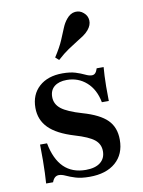

<svg xmlns="http://www.w3.org/2000/svg" viewBox="-79 -724 590 790"><g transform="rotate(-10 216.0 -328.5)"><path d="M231.5 11.3Q196 11.3 173 4Q150 -3.2 134.7 -10.5Q119.4 -17.7 107.3 -17.7Q87.9 -17.7 79 7.3H50Q51.6 -13.7 52.4 -36.7Q53.2 -59.7 53.6 -88.7Q54 -117.7 53.2 -154.8H82.3Q95.2 -87.1 129.8 -53.2Q164.5 -19.4 221 -19.4Q260.5 -19.4 281.9 -36.3Q303.2 -53.2 303.2 -83.1Q303.2 -112.9 280.2 -131.5Q257.3 -150 200 -166.9Q127.4 -188.7 94 -222.6Q60.5 -256.5 60.5 -306.5Q60.5 -362.1 96.8 -394.8Q133.1 -427.4 194.4 -427.4Q226.6 -427.4 248.4 -420.6Q270.2 -413.7 285.9 -406Q301.6 -398.4 312.9 -398.4Q321.8 -398.4 327.4 -404.4Q333.1 -410.5 337.1 -423.4H366.1Q364.5 -405.6 363.7 -386.7Q362.9 -367.7 362.5 -343.1Q362.1 -318.5 362.9 -282.3H333.9Q323.4 -337.1 289.1 -367.3Q254.8 -397.6 207.3 -397.6Q174.2 -397.6 155.2 -382.3Q136.3 -366.9 136.3 -338.7Q136.3 -308.9 161.3 -289.1Q186.3 -269.4 247.6 -251.6Q317.7 -231.5 348.8 -200.4Q379.8 -169.4 379.8 -117.7Q379.8 -57.3 340.3 -23Q300.8 11.3 231.5 11.3ZM191.1 -483.9 176.6 -496.8Q201.6 -535.5 213.3 -563.3Q225 -591.1 233.1 -610.9Q241.1 -630.6 253.2 -645.2Q269.4 -665.3 289.5 -667.3Q309.7 -669.4 325 -655.6Q340.3 -642.7 341.5 -623Q342.7 -603.2 326.6 -583.9Q316.9 -572.6 304.4 -564.1Q291.9 -555.6 275.4 -545.6Q258.9 -535.5 237.9 -521.4Q216.9 -507.3 191.1 -483.9Z"/></g></svg>

Font: Playfair SemiBold
Style: Regular
Weight: 600
Designer: Claus Eggers Sørensen
Foundry: Claus Eggers Sørensen
Version: Version 2.001;gftools[0.9.30]